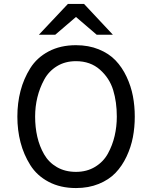

<svg xmlns="http://www.w3.org/2000/svg" viewBox="-20 -941 770 973"><path d="M470 -765 365 -855 260 -765H177L324 -921H406L552 -765ZM365 12Q286 12 226.5 -19.5Q167 -51 133.5 -104.5Q100 -158 84 -219.5Q68 -281 68 -350Q68 -419 84 -480.5Q100 -542 133.5 -595.5Q167 -649 226.5 -680.5Q286 -712 365 -712Q429 -712 480.5 -691Q532 -670 565.5 -635Q599 -600 621.5 -552Q644 -504 653.5 -454Q663 -404 663 -350Q663 -296 653.5 -246Q644 -196 621.5 -148Q599 -100 565.5 -65Q532 -30 480.5 -9Q429 12 365 12ZM572 -350Q572 -424 553.5 -484.5Q535 -545 486.5 -588Q438 -631 365 -631Q310 -631 268.5 -605.5Q227 -580 204 -537.5Q181 -495 169.5 -448Q158 -401 158 -350Q158 -296 169 -248Q180 -200 203.5 -159Q227 -118 268.5 -94Q310 -70 365 -70Q420 -70 462 -95.5Q504 -121 527 -163Q550 -205 561 -252.5Q572 -300 572 -350Z"/></svg>

Font: Overpass
Style: Regular
Weight: 400
Designer: Delve Withrington, Thomas Jockin
Foundry: Delve Fonts
Version: Version 3.000;DELV;Overpass